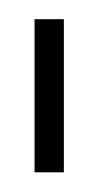

<svg xmlns="http://www.w3.org/2000/svg" viewBox="-20 -695 107 200"><path d="M16 -515.5H46.5V-675H16Z"/></svg>

Font: Anybody ExtraCondensed ExtraLight
Style: Regular
Weight: 250
Width: 2
Version: Version 1.113;gftools[0.9.25]